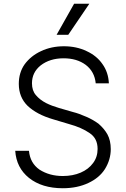

<svg xmlns="http://www.w3.org/2000/svg" viewBox="-20 -986 669 1021"><path d="M436 -641Q389 -676 318 -676Q245 -676 196 -638Q150 -601 150 -543Q150 -504 171 -480Q192 -455 225 -438Q255 -423 293 -412L369 -390Q398 -383 439 -365Q474 -350 504 -328Q534 -302 551 -272Q569 -239 569 -193Q569 -137 538 -87Q508 -40 450 -13Q391 15 314 15Q203 15 134 -40Q67 -94 61 -184H134Q140 -119 190 -84Q243 -50 314 -50Q367 -50 409 -68Q451 -86 475 -119Q499 -151 499 -194Q499 -250 457 -278Q414 -308 348 -326L261 -352Q176 -377 127 -423Q80 -469 80 -540Q80 -600 111 -644Q144 -689 198 -714Q253 -740 320 -740Q387 -740 441 -714Q495 -689 525 -645Q556 -602 559 -543H489Q483 -605 436 -641ZM455 -966 343 -801H281L374 -966Z"/></svg>

Font: Sinter Normal
Style: Regular
Weight: 350
Foundry: Adobe & rsms
Version: Version 1.000